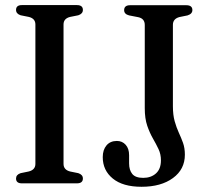

<svg xmlns="http://www.w3.org/2000/svg" viewBox="-20 -720 818 754"><path d="M229.5 -76.5Q229.5 -53 255.5 -46.5L287.5 -40Q305.5 -34 305.5 -19Q305.5 0 282 0H66Q43 0 43 -19Q43 -34 61 -40L92.5 -46.5Q119 -53 119 -76.5V-624Q119 -647 93.5 -653.5L61 -660Q43 -666 43 -681Q43 -700 66 -700H282Q305.5 -700 305.5 -681Q305.5 -666 287.5 -660L255 -653.5Q229.5 -647 229.5 -624ZM706 -112.5Q706 -55 659.2 -20.8Q612.5 13.5 536 13.5Q462.5 13.5 423 -18.8Q383.5 -51 383.5 -103Q383.5 -131.5 398.2 -149Q413 -166.5 439 -166.5Q460 -166.5 473.5 -151.5Q487 -136.5 487 -110.5V-78.5Q487 -52 499.5 -36.8Q512 -21.5 542.5 -21.5Q573 -21.5 592.5 -39Q612 -56.5 612 -90.5Q612 -114.5 602.5 -134.5Q593 -154.5 580.5 -176.2Q568 -198 558.2 -226.2Q548.5 -254.5 548.5 -295V-622Q548.5 -647 523 -652.5L487 -659.5Q467.5 -664.5 467.5 -680Q467.5 -699.5 491 -699.5H711.5Q735.5 -699.5 735.5 -680.5Q735.5 -665.5 716.5 -659.5L684.5 -653Q659 -646 659 -622.5V-303Q659 -268.5 666 -243.8Q673 -219 682.2 -199Q691.5 -179 698.8 -158.8Q706 -138.5 706 -112.5Z"/></svg>

Font: Fraunces 72pt Soft
Style: Regular
Weight: 400
Version: Version 1.000;[b76b70a41]